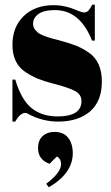

<svg xmlns="http://www.w3.org/2000/svg" viewBox="-20 -508 474 818"><path d="M33 10V-169H45Q71 -82 115 -47Q159 -12 225 -12Q327 -12 327 -77Q327 -105 302 -119Q277 -133 218 -149Q207 -152 202 -153Q165 -163 140.5 -173Q116 -183 88.5 -201Q61 -219 47 -248Q33 -277 33 -317Q33 -393 81 -439.5Q129 -486 209 -486Q258 -486 310 -463Q329 -455 338 -455Q349 -455 356 -462Q363 -469 373 -488H384V-335H372Q321 -465 214 -465Q167 -465 144 -448.5Q121 -432 121 -407Q121 -399 123 -393Q125 -387 130 -381Q135 -375 139 -371Q143 -367 152 -362.5Q161 -358 167 -355.5Q173 -353 185.5 -349Q198 -345 204 -343.5Q210 -342 225.5 -338Q241 -334 247 -332Q283 -322 307.5 -312Q332 -302 359 -283.5Q386 -265 400 -234Q414 -203 414 -161Q414 -77 364 -33.5Q314 10 227 10Q165 10 107 -19Q95 -27 88 -27Q66 -27 45 10ZM188 290 177 275Q240 227 240 192Q240 167 222 159L191 190Q142 172 142 123Q142 90 161.5 72Q181 54 213 54Q250 54 270 78.5Q290 103 290 145Q290 230 188 290Z"/></svg>

Font: Abril Fatface
Style: Regular
Weight: 400
Designer: Veronika Burian, Jos Scaglione
Foundry: TypeTogether
Version: Version 1.001